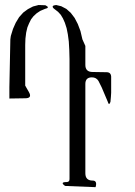

<svg xmlns="http://www.w3.org/2000/svg" viewBox="-20 -775 540 770"><path d="M407.2 -485.4Q424.8 -485.4 425.8 -467.8V-403.3L424.8 -386.7L422.9 -366.2Q417 -349.6 412.1 -367.2L387.7 -424.8L375 -450.2Q366.2 -464.8 348.6 -464.8Q322.3 -464.8 322.3 -438.5V-80.1Q322.3 -50.8 351.6 -50.8Q371.1 -50.8 363.3 -24.4L241.2 -29.3Q218.8 -44.9 247.1 -44.9Q258.8 -44.9 258.8 -56.6V-538.1L257.8 -575.2L255.9 -608.4L252 -637.7L247.1 -662.1L240.2 -683.6L232.4 -701.2L223.6 -715.8L212.9 -727.5L195.3 -741.2Q183.6 -752.9 205.1 -754.9L225.6 -750L246.1 -739.3L263.7 -723.6L279.3 -703.1L292 -678.7L302.7 -650.4L310.5 -617.2L322.3 -590.8V-514.6Q322.3 -486.3 351.6 -486.3ZM21.5 -617.2 23.4 -630.9 32.2 -659.2 43 -683.6 56.6 -706.1 73.2 -724.6 91.8 -738.3 112.3 -749 134.8 -754.9 162.1 -753.9Q182.6 -744.1 160.2 -739.3L141.6 -731.4L127 -721.7L114.3 -710L104.5 -697.3L96.7 -681.6L89.8 -665L85 -644.5L82 -620.1L81.1 -594.7V-431.6L95.7 -406.2Q110.4 -380.9 81.1 -380.9L17.6 -379.9Q17.6 -402.3 17.6 -424.8Z"/></svg>

Font: B2 Hana
Style: Regular
Weight: 500
Version: 2020-08-05; (max)